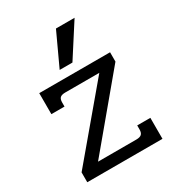

<svg xmlns="http://www.w3.org/2000/svg" viewBox="-171 -809 832 911"><g transform="rotate(-30 245.0 -353.0)"><path d="M275 -706H377L262 -527H192ZM39 -54 348 -421H162Q142 -421 133.5 -413.5Q125 -406 125 -387V-365H53V-480H441V-429L132 -59H342Q362 -59 370.5 -67Q379 -75 379 -93V-115H451V0H39Z"/></g></svg>

Font: Pridi Light
Style: Regular
Weight: 300
Designer: Katatrad Team
Foundry: CadsonDemak
Version: Version 1.003